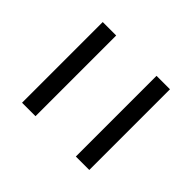

<svg xmlns="http://www.w3.org/2000/svg" viewBox="-65 -597 631 631"><g transform="rotate(-45 250.0 -282.0)"><path d="M437.5 -125V-187.5H62.5V-125ZM437.5 -375V-437.5H62.5V-375Z"/></g></svg>

Font: UnifontExMono
Style: Regular
Weight: 500
Version: Version 15.0.06